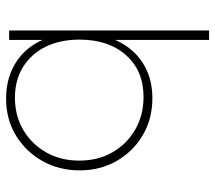

<svg xmlns="http://www.w3.org/2000/svg" viewBox="-58 -452 706 630"><g transform="rotate(-90 295.0 -137.0)"><path d="M288 10Q220 10 166.5 -21.5Q113 -53 82 -107Q51 -161 51 -229Q51 -297 82 -351.5Q113 -406 166 -438Q219 -470 286 -470Q339 -470 381.5 -450.5Q424 -431 452.5 -395Q481 -359 492 -309V-152Q480 -102 451.5 -65.5Q423 -29 381.5 -9.5Q340 10 288 10ZM292 -19Q378 -19 429 -76.5Q480 -134 480 -229Q480 -293 456.5 -340.5Q433 -388 390 -414.5Q347 -441 290 -441Q230 -441 183.5 -413.5Q137 -386 110 -338.5Q83 -291 83 -230Q83 -169 110 -121.5Q137 -74 184.5 -46.5Q232 -19 292 -19ZM479 196V-123L488 -237L479 -348V-460H510V196Z"/></g></svg>

Font: Outfit Thin Thin
Style: Regular
Weight: 250
Version: Version 1.100;gftools[0.9.27]